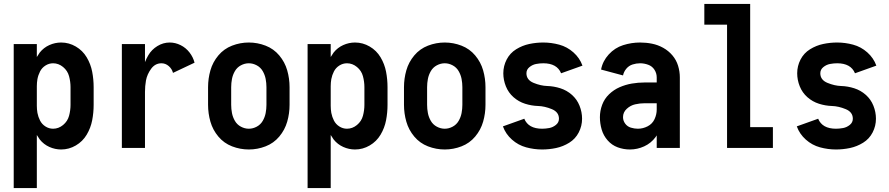

<svg xmlns="http://www.w3.org/2000/svg" viewBox="-20 -755 4540 980"><path d="M50 205V-530H168V-464Q175 -476 183 -487Q203 -512 232 -525Q261 -538 292 -538Q332 -538 367 -517.5Q402 -497 422.5 -462.5Q443 -428 450.5 -389Q458 -350 458 -310V-220Q458 -180 450.5 -141Q443 -102 422.5 -67.5Q402 -33 367 -12.5Q332 8 292 8Q261 8 232 -5Q203 -18 183 -43Q175 -54 168 -66V205ZM251 -98Q279 -98 302 -117Q325 -136 332.5 -164Q340 -192 340 -220V-310Q340 -338 332.5 -366Q325 -394 302 -413Q279 -432 251 -432Q230 -432 212 -420.5Q194 -409 184.5 -390.5Q175 -372 171 -351Q168 -333 168 -315V-215Q168 -197 171 -179Q175 -158 184.5 -139.5Q194 -121 212 -109.5Q230 -98 251 -98Z M602 0V-530H720V-438Q727 -456 737 -473Q754 -502 783.5 -520Q813 -538 846 -538Q875 -538 902 -524.5Q929 -511 947.5 -487Q966 -463 973 -435L863 -383Q858 -403 841.5 -417.5Q825 -432 804 -432Q772 -432 751.5 -404Q731 -376 725 -344Q720 -315 720 -286V0Z M1250 8Q1206 8 1164.5 -8Q1123 -24 1094.5 -58Q1066 -92 1054 -134Q1042 -176 1042 -220V-310Q1042 -354 1054 -396Q1066 -438 1094.5 -472Q1123 -506 1164.5 -522Q1206 -538 1250 -538Q1294 -538 1335.5 -522Q1377 -506 1405.5 -472Q1434 -438 1446 -396Q1458 -354 1458 -310V-220Q1458 -176 1446 -134Q1434 -92 1405.5 -58Q1377 -24 1335.5 -8Q1294 8 1250 8ZM1250 -98Q1271 -98 1290.5 -108.5Q1310 -119 1321 -138Q1332 -157 1336 -178Q1340 -199 1340 -220V-310Q1340 -331 1336 -352Q1332 -373 1321 -392Q1310 -411 1290.5 -421.5Q1271 -432 1250 -432Q1229 -432 1209.5 -421.5Q1190 -411 1179 -392Q1168 -373 1164 -352Q1160 -331 1160 -310V-220Q1160 -199 1164 -178Q1168 -157 1179 -138Q1190 -119 1209.5 -108.5Q1229 -98 1250 -98Z M1550 205V-530H1668V-464Q1675 -476 1683 -487Q1703 -512 1732 -525Q1761 -538 1792 -538Q1832 -538 1867 -517.5Q1902 -497 1922.5 -462.5Q1943 -428 1950.5 -389Q1958 -350 1958 -310V-220Q1958 -180 1950.5 -141Q1943 -102 1922.5 -67.5Q1902 -33 1867 -12.5Q1832 8 1792 8Q1761 8 1732 -5Q1703 -18 1683 -43Q1675 -54 1668 -66V205ZM1751 -98Q1779 -98 1802 -117Q1825 -136 1832.5 -164Q1840 -192 1840 -220V-310Q1840 -338 1832.5 -366Q1825 -394 1802 -413Q1779 -432 1751 -432Q1730 -432 1712 -420.5Q1694 -409 1684.5 -390.5Q1675 -372 1671 -351Q1668 -333 1668 -315V-215Q1668 -197 1671 -179Q1675 -158 1684.5 -139.5Q1694 -121 1712 -109.5Q1730 -98 1751 -98Z M2250 8Q2206 8 2164.5 -8Q2123 -24 2094.5 -58Q2066 -92 2054 -134Q2042 -176 2042 -220V-310Q2042 -354 2054 -396Q2066 -438 2094.5 -472Q2123 -506 2164.5 -522Q2206 -538 2250 -538Q2294 -538 2335.5 -522Q2377 -506 2405.5 -472Q2434 -438 2446 -396Q2458 -354 2458 -310V-220Q2458 -176 2446 -134Q2434 -92 2405.5 -58Q2377 -24 2335.5 -8Q2294 8 2250 8ZM2250 -98Q2271 -98 2290.5 -108.5Q2310 -119 2321 -138Q2332 -157 2336 -178Q2340 -199 2340 -220V-310Q2340 -331 2336 -352Q2332 -373 2321 -392Q2310 -411 2290.5 -421.5Q2271 -432 2250 -432Q2229 -432 2209.5 -421.5Q2190 -411 2179 -392Q2168 -373 2164 -352Q2160 -331 2160 -310V-220Q2160 -199 2164 -178Q2168 -157 2179 -138Q2190 -119 2209.5 -108.5Q2229 -98 2250 -98Z M2747 8Q2706 8 2665.5 -3Q2625 -14 2593 -42.5Q2561 -71 2547 -110L2656 -149Q2677 -98 2747 -98Q2765 -98 2783.5 -101.5Q2802 -105 2817.5 -117.5Q2833 -130 2833 -149Q2833 -183 2796.5 -198Q2760 -213 2726.5 -214Q2693 -215 2660 -225.5Q2627 -236 2601 -259Q2575 -282 2562 -314.5Q2549 -347 2549 -381Q2549 -418 2566 -451Q2583 -484 2614.5 -503.5Q2646 -523 2681.5 -530.5Q2717 -538 2753 -538Q2794 -538 2834.5 -527Q2875 -516 2907 -487.5Q2939 -459 2953 -420L2844 -381Q2823 -432 2753 -432Q2735 -432 2716.5 -428.5Q2698 -425 2682.5 -412.5Q2667 -400 2667 -381Q2667 -347 2703.5 -332Q2740 -317 2773.5 -316Q2807 -315 2840 -304.5Q2873 -294 2899 -271Q2925 -248 2938 -215.5Q2951 -183 2951 -149Q2951 -112 2934 -79Q2917 -46 2885.5 -26.5Q2854 -7 2818.5 0.5Q2783 8 2747 8Z M3195 8Q3163 8 3133 -3Q3103 -14 3081.5 -38.5Q3060 -63 3051 -94Q3042 -125 3042 -157Q3042 -189 3053.5 -220Q3065 -251 3089 -274Q3113 -297 3143 -310Q3173 -323 3205 -328.5Q3237 -334 3270 -334H3332V-360Q3332 -381 3320.5 -399Q3309 -417 3288.5 -424.5Q3268 -432 3247 -432Q3228 -432 3209 -426Q3190 -420 3177 -404.5Q3164 -389 3160 -370L3048 -400Q3056 -443 3087 -477Q3118 -511 3160.5 -524.5Q3203 -538 3247 -538Q3278 -538 3308 -532Q3338 -526 3365 -511Q3392 -496 3412 -472.5Q3432 -449 3441 -419.5Q3450 -390 3450 -360V0H3332V-64L3326 -55Q3303 -24 3268 -8Q3233 8 3195 8ZM3236 -98Q3262 -98 3286 -110.5Q3310 -123 3321 -147Q3332 -171 3332 -196V-228H3270Q3246 -228 3222 -222.5Q3198 -217 3179 -199.5Q3160 -182 3160 -157Q3160 -139 3171 -124Q3182 -109 3200 -103.5Q3218 -98 3236 -98Z M3691 0V-629H3575V-735H3809V-106H3925V0Z M4247 8Q4206 8 4165.5 -3Q4125 -14 4093 -42.5Q4061 -71 4047 -110L4156 -149Q4177 -98 4247 -98Q4265 -98 4283.5 -101.5Q4302 -105 4317.5 -117.5Q4333 -130 4333 -149Q4333 -183 4296.5 -198Q4260 -213 4226.5 -214Q4193 -215 4160 -225.5Q4127 -236 4101 -259Q4075 -282 4062 -314.5Q4049 -347 4049 -381Q4049 -418 4066 -451Q4083 -484 4114.5 -503.5Q4146 -523 4181.5 -530.5Q4217 -538 4253 -538Q4294 -538 4334.5 -527Q4375 -516 4407 -487.5Q4439 -459 4453 -420L4344 -381Q4323 -432 4253 -432Q4235 -432 4216.5 -428.5Q4198 -425 4182.5 -412.5Q4167 -400 4167 -381Q4167 -347 4203.5 -332Q4240 -317 4273.5 -316Q4307 -315 4340 -304.5Q4373 -294 4399 -271Q4425 -248 4438 -215.5Q4451 -183 4451 -149Q4451 -112 4434 -79Q4417 -46 4385.5 -26.5Q4354 -7 4318.5 0.5Q4283 8 4247 8Z"/></svg>

Font: Iosevka SS01
Style: Bold
Weight: 700
Monospace: yes
Designer: Belleve Invis
Foundry: Belleve Invis
Version: 2.3.3; ttfautohint (v1.8.3)